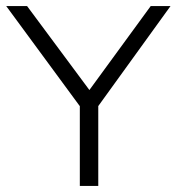

<svg xmlns="http://www.w3.org/2000/svg" viewBox="-30 -615 584 635"><path d="M234 0V-290L247.5 -245.5L-9.5 -595H59.5L277 -302H254.5L468.5 -595H534L281.5 -245.5L295 -290V0Z"/></svg>

Font: Encode Sans SC SemiExpanded Light
Style: Regular
Weight: 300
Width: 6
Designer: Multiple Designers
Foundry: Impallari Type
Version: Version 3.002